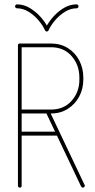

<svg xmlns="http://www.w3.org/2000/svg" viewBox="-20 -858 435 878"><path d="M79 -9Q79 -5 77 -2.5Q75 0 71 0Q67 0 64.5 -2.5Q62 -5 62 -9V-651Q62 -659 71 -659H213Q257 -659 290.5 -638Q324 -617 342.5 -581.5Q361 -546 361 -503V-494Q361 -452 342.5 -417Q324 -382 290.5 -360.5Q257 -339 213 -339H74Q70 -339 67.5 -341.5Q65 -344 65 -348Q65 -352 67.5 -354.5Q70 -357 74 -357H213Q272 -357 307.5 -397Q343 -437 343 -494V-503Q343 -561 307.5 -601.5Q272 -642 213 -642H79ZM191 -342Q190 -342 190 -345Q190 -348 192.5 -351Q195 -354 199 -354Q204 -354 207 -349L367 -12Q368 -11 368 -9Q368 -6 365.5 -3Q363 0 359 0Q354 0 351 -5ZM243 -256Q247 -256 249.5 -253.5Q252 -251 252 -247Q252 -243 249.5 -240.5Q247 -238 243 -238H77Q73 -238 70.5 -240.5Q68 -243 68 -247Q68 -251 70.5 -253.5Q73 -256 77 -256ZM186 -719Q177 -740 157.5 -763.5Q138 -787 112 -803.5Q86 -820 58 -820Q54 -820 51.5 -822.5Q49 -825 49 -829Q49 -833 51.5 -835.5Q54 -838 58 -838Q91 -838 121 -818.5Q151 -799 172.5 -772.5Q194 -746 201 -726H187Q195 -746 216 -772.5Q237 -799 267 -818.5Q297 -838 330 -838Q334 -838 336.5 -835.5Q339 -833 339 -829Q339 -825 336.5 -822.5Q334 -820 330 -820Q302 -820 276 -803.5Q250 -787 230.5 -763.5Q211 -740 202 -719Q201 -717 199 -715.5Q197 -714 194 -714Q191 -714 189 -715.5Q187 -717 186 -719Z"/></svg>

Font: Libertine-Super Thin
Style: Regular
Weight: 100
Designer: Bastien Sozeau
Foundry: NBR — Bastien Sozeau
Version: Version 2.003;gftools[0.9.33]